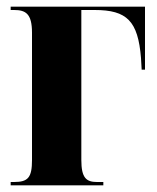

<svg xmlns="http://www.w3.org/2000/svg" viewBox="-20 -556 471 576"><path d="M12 0H290V-10H271C239 -10 224 -22 224 -76V-526H264C361 -526 394 -493 403 -382L405 -347H415V-536H12V-526H22C57 -526 76 -515 76 -458V-76C76 -23 64 -10 22 -10H12Z"/></svg>

Font: Noto Serif Display ExtraCondensed ExtraBold
Style: Regular
Weight: 800
Width: 2
Designer: Monotype Design Team
Foundry: Monotype Imaging Inc.
Version: Version 2.009